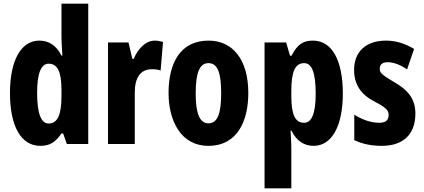

<svg xmlns="http://www.w3.org/2000/svg" viewBox="-20 -780 2295 1040"><path d="M198 10C251 10 280 -10 313 -57H322L342 0H458V-760H313V-578C313 -557 315 -525 318 -479H313C284 -535 244 -560 193 -560C94 -560 34 -453 34 -276C34 -98 93 10 198 10ZM243 -111C203 -111 181 -165 181 -277C181 -381 202 -435 243 -435C292 -435 313 -391 313 -292V-261C313 -156 291 -111 243 -111Z M818 -560C765 -560 724 -509 704 -461H697L676 -550H565V0H710V-279C710 -358 740 -405 803 -405C822 -405 837 -403 850 -398L863 -553C844 -558 831 -560 818 -560Z M1325 -276C1325 -458 1240 -560 1110 -560C957 -560 893 -439 893 -276C893 -126 960 10 1108 10C1269 10 1325 -129 1325 -276ZM1040 -274C1040 -386 1061 -438 1109 -438C1159 -438 1178 -385 1178 -276C1178 -166 1159 -112 1109 -112C1061 -112 1040 -167 1040 -274Z M1675 -560C1626 -560 1593 -544 1559 -478H1551L1530 -550H1413V240H1558V27C1558 7 1557 -26 1554 -72H1559C1587 -15 1629 10 1679 10C1777 10 1837 -97 1837 -273C1837 -454 1778 -560 1675 -560ZM1628 -438C1670 -438 1690 -384 1690 -272C1690 -167 1669 -115 1627 -115C1579 -115 1558 -159 1558 -258V-287C1558 -394 1579 -438 1628 -438Z M2230 -165C2230 -249 2184 -296 2117 -334C2047 -376 2037 -385 2037 -408C2037 -431 2052 -443 2080 -443C2116 -443 2153 -426 2185 -404L2223 -515C2173 -544 2126 -560 2071 -560C1962 -560 1898 -500 1898 -401C1898 -323 1935 -269 2003 -233C2076 -196 2085 -180 2085 -157C2085 -128 2068 -115 2034 -115C1985 -115 1936 -135 1899 -159V-21C1945 1 1995 10 2048 10C2162 10 2230 -50 2230 -165Z"/></svg>

Font: Noto Sans Arabic UI XCn XBd
Style: Regular
Weight: 800
Width: 2
Designer: Monotype Design Team, Nadine Chahine and Nizar Qandah
Foundry: Monotype Imaging Inc.
Version: Version 2.010